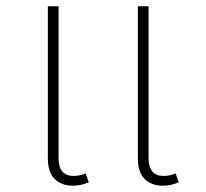

<svg xmlns="http://www.w3.org/2000/svg" viewBox="-20 -580 653 610"><path d="M262 -1Q238 10 212 10Q175 10 153.5 -11.5Q132 -33 132 -77V-560H166V-78Q166 -21 214 -21Q233 -21 252 -29ZM548 -1Q524 10 498 10Q461 10 439.5 -11.5Q418 -33 418 -77V-560H452V-78Q452 -21 500 -21Q519 -21 538 -29Z"/></svg>

Font: FiraGO UltraLight
Style: Regular
Weight: 200
Designer: bBox Type
Foundry: bBox Type GmbH
Version: Version 1.001